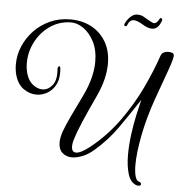

<svg xmlns="http://www.w3.org/2000/svg" viewBox="-58 -787 922 976"><g transform="rotate(5 403.0 -299.0)"><path d="M684 134Q678 134 675 133Q643 122 630.5 80Q618 38 618 -17Q618 -67 625 -120.5Q632 -174 642.5 -222Q653 -270 661 -302Q614 -230 562.5 -156.5Q511 -83 445 -27Q417 -3 388 8.5Q359 20 335 20Q305 20 285.5 2Q266 -16 266 -51Q266 -74 277 -107Q290 -142 312 -188.5Q334 -235 365 -298Q389 -348 400 -392Q411 -436 411 -473Q411 -534 389 -576.5Q367 -619 334.5 -641.5Q302 -664 268 -663Q208 -661 162 -628Q116 -595 90.5 -544.5Q65 -494 65 -439Q65 -410 72 -385Q82 -349 106 -330Q130 -311 155 -311Q184 -311 206 -338Q228 -365 223 -422Q223 -427 225.5 -431.5Q228 -436 231 -436Q236 -436 237 -424Q238 -419 238 -413.5Q238 -408 238 -403Q238 -364 222 -337Q206 -310 180.5 -296Q155 -282 127 -282Q92 -282 61 -304Q30 -326 17 -372Q10 -397 10 -427Q10 -474 29 -519Q48 -564 82.5 -600Q117 -636 164 -657Q211 -678 266 -678Q328 -678 375 -652.5Q422 -627 449 -580.5Q476 -534 476 -470Q476 -433 466 -391Q456 -349 434 -302Q398 -225 373.5 -168Q349 -111 338 -74Q331 -54 331 -36Q331 -6 354 -6Q366 -6 383.5 -15Q401 -24 425 -43Q507 -109 567.5 -193.5Q628 -278 670 -366.5Q712 -455 738 -532Q743 -547 754.5 -552Q766 -557 776 -557Q783 -557 788.5 -556Q794 -555 795 -554Q806 -553 806 -537Q804 -522 796 -497Q787 -469 770 -423Q753 -377 729 -309Q695 -212 677.5 -122Q660 -32 660 29Q660 65 666 87Q672 109 684 113Q697 117 697 125Q697 134 684 134ZM684 -667Q662 -667 635 -684Q605 -702 588 -702Q566 -702 555 -671Q554 -668 549 -668Q545 -668 542.5 -671Q540 -674 543 -681Q551 -699 567.5 -715.5Q584 -732 603 -732Q611 -732 621 -730Q631 -728 643 -720Q657 -712 671 -704Q685 -696 692 -696Q706 -696 719 -722Q721 -725 723 -725Q727 -725 730 -721Q733 -717 731 -712Q715 -667 684 -667Z"/></g></svg>

Font: Gwendolyn
Style: Bold
Weight: 700
Designer: Robert E. Leuschke
Foundry: Robert E. Leuschke
Version: Version 1.010; ttfautohint (v1.8.3)